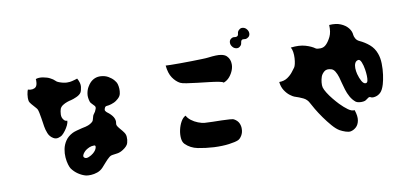

<svg xmlns="http://www.w3.org/2000/svg" viewBox="-82 -1153 3164 1492"><g transform="rotate(-10 1500.0 -406.5)"><path d="M424 -402Q424 -387 414.5 -367Q405 -347 391 -328Q377 -309 363 -297Q355 -290 334 -283.5Q313 -277 293 -289Q266 -305 254.5 -334Q243 -363 239 -389Q238 -397 235 -416Q232 -435 228.5 -457.5Q225 -480 221 -499Q217 -518 213 -527Q210 -534 197 -548Q184 -562 171 -577.5Q158 -593 155 -603Q150 -629 154.5 -656Q159 -683 164 -693Q183 -687 200 -689.5Q217 -692 227 -702Q237 -713 239 -734.5Q241 -756 239 -763Q262 -772 296.5 -766Q331 -760 352 -748Q374 -737 385 -725Q396 -713 412 -708Q447 -695 472.5 -694.5Q498 -694 513.5 -698.5Q529 -703 534 -704Q541 -706 547.5 -708Q554 -710 556 -711Q578 -672 574 -642Q570 -612 562 -599Q551 -582 524 -570Q497 -558 479 -554Q467 -552 448.5 -545.5Q430 -539 413.5 -528.5Q397 -518 390 -502Q384 -486 382.5 -458.5Q381 -431 400 -411Q407 -404 414 -403Q421 -402 424 -402ZM763 -464Q754 -463 743.5 -461.5Q733 -460 728 -447Q722 -434 727 -426Q732 -418 738 -413Q804 -365 794 -317Q791 -304 799.5 -291Q808 -278 821 -263.5Q834 -249 845 -233Q856 -217 857 -198Q859 -175 852 -150.5Q845 -126 809 -103Q786 -88 764 -84.5Q742 -81 725 -79Q708 -77 696 -66Q678 -51 661 -31Q644 -11 628 6Q609 26 583 35Q557 44 533 45Q509 46 494 43Q463 35 434 15.5Q405 -4 385 -32Q378 -42 370.5 -66.5Q363 -91 360.5 -123Q358 -155 364.5 -188.5Q371 -222 391 -252Q411 -282 448 -301Q459 -307 482 -313.5Q505 -320 526.5 -325Q548 -330 555 -331Q562 -332 576 -337.5Q590 -343 603 -352Q616 -361 619 -370Q624 -384 626 -394Q628 -404 632 -411Q642 -424 648 -434Q652 -441 657 -455Q662 -469 653 -479Q644 -489 634.5 -498.5Q625 -508 622 -515Q610 -551 614.5 -580.5Q619 -610 631.5 -631.5Q644 -653 655 -664Q690 -700 740 -697Q773 -695 798 -680.5Q823 -666 839 -647.5Q855 -629 859 -615Q870 -576 862 -538Q858 -518 839 -501Q820 -484 806 -478Q781 -467 763 -464ZM575 -116Q598 -135 604 -155.5Q610 -176 596 -176Q574 -176 558 -169Q542 -162 529 -153Q521 -147 511.5 -136Q502 -125 499 -114Q496 -103 505 -96Q518 -86 539.5 -95Q561 -104 575 -116Z M1868 -784Q1862 -779 1861 -771Q1860 -763 1857.5 -753.5Q1855 -744 1843 -735Q1831 -725 1813.5 -728.5Q1796 -732 1785 -747Q1773 -762 1773.5 -779.5Q1774 -797 1786 -807Q1801 -819 1815.5 -816Q1830 -813 1840 -820Q1846 -825 1846.5 -832.5Q1847 -840 1849.5 -849.5Q1852 -859 1865 -869Q1877 -879 1894.5 -875.5Q1912 -872 1923 -857Q1935 -842 1934.5 -824.5Q1934 -807 1922 -797Q1909 -787 1899 -786.5Q1889 -786 1881.5 -787.5Q1874 -789 1868 -784ZM1758 -622Q1761 -596 1750.5 -567.5Q1740 -539 1720 -515.5Q1700 -492 1672 -482Q1668 -489 1636.5 -495Q1605 -501 1560.5 -506Q1516 -511 1469.5 -516.5Q1423 -522 1387 -527.5Q1351 -533 1338 -540Q1306 -557 1281.5 -593Q1257 -629 1251 -691Q1259 -690 1290.5 -689.5Q1322 -689 1366.5 -689Q1411 -689 1456.5 -690Q1502 -691 1537.5 -692Q1573 -693 1587 -695Q1658 -704 1689 -698Q1718 -693 1732.5 -678.5Q1747 -664 1752.5 -648Q1758 -632 1758 -622ZM1703 -186Q1729 -171 1739 -149Q1749 -127 1748 -104Q1748 -76 1734.5 -53Q1721 -30 1704 -22Q1682 -12 1630.5 -5Q1579 2 1511 -1Q1443 -5 1385.5 -16.5Q1328 -28 1289 -67Q1273 -83 1270 -114Q1267 -145 1274.5 -179.5Q1282 -214 1298 -242.5Q1314 -271 1336 -281Q1346 -260 1369.5 -242Q1393 -224 1421.5 -213Q1450 -202 1473 -200Q1498 -198 1534 -197.5Q1570 -197 1606 -196Q1642 -195 1669 -193Q1696 -191 1703 -186Z M2893 -495Q2906 -460 2907 -415Q2908 -370 2902 -327Q2896 -284 2887 -254Q2874 -211 2855.5 -193Q2837 -175 2813 -170Q2790 -165 2779 -171.5Q2768 -178 2759 -172L2736 -156Q2730 -151 2714 -149Q2698 -147 2682 -149.5Q2666 -152 2657 -158Q2632 -178 2616 -207Q2600 -236 2591 -266Q2582 -296 2576 -319Q2571 -342 2563 -368Q2555 -394 2543 -414Q2531 -434 2514 -439Q2478 -450 2458 -433Q2438 -416 2431 -396Q2424 -376 2421.5 -352Q2419 -328 2423 -312Q2428 -294 2444.5 -267.5Q2461 -241 2483.5 -213.5Q2506 -186 2526 -165Q2557 -133 2586 -112Q2615 -91 2637 -95Q2654 -45 2648 -12Q2642 21 2622.5 39Q2603 57 2579 62Q2563 65 2539 57Q2515 49 2495 38Q2469 23 2439.5 -11Q2410 -45 2382 -84.5Q2354 -124 2334 -158Q2314 -192 2306 -208Q2291 -239 2261 -253.5Q2231 -268 2193 -280Q2182 -284 2160.5 -300Q2139 -316 2120.5 -344.5Q2102 -373 2098 -412Q2137 -412 2164 -430.5Q2191 -449 2207.5 -471Q2224 -493 2231 -502Q2237 -510 2241.5 -529.5Q2246 -549 2247.5 -574Q2249 -599 2245.5 -622.5Q2242 -646 2233 -660Q2301 -668 2348 -654Q2395 -640 2422 -620Q2433 -613 2460 -614Q2487 -615 2506 -635Q2526 -655 2543 -690Q2560 -725 2557 -781Q2610 -785 2647 -769.5Q2684 -754 2705 -728Q2726 -702 2728 -672Q2729 -660 2738 -643.5Q2747 -627 2766 -618Q2808 -599 2842.5 -569.5Q2877 -540 2893 -495ZM2759 -286Q2771 -287 2774.5 -303Q2778 -319 2777 -343Q2776 -367 2772 -392Q2767 -425 2756.5 -450.5Q2746 -476 2732 -474Q2714 -471 2706 -454.5Q2698 -438 2698.5 -415Q2699 -392 2705 -368Q2714 -334 2728 -309.5Q2742 -285 2759 -286Z"/></g></svg>

Font: Potta One
Style: Regular
Weight: 400
Designer: 108,108go
Foundry: Font Zone 108
Version: Version 1.000